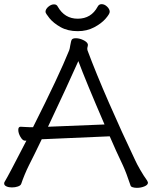

<svg xmlns="http://www.w3.org/2000/svg" viewBox="-21 -895 732 924"><path d="M118 -99Q108 -79 98 -55Q88 -31 81 -10Q78 -2 65 2.5Q52 7 36 7Q21 7 10 2Q-1 -3 -1 -12Q-1 -18 3 -23Q18 -47 106 -218H99Q88 -218 77.5 -236Q67 -254 67 -270Q67 -285 78 -285H80Q88 -285 97.5 -284Q107 -283 119 -283H138Q263 -531 312 -653Q315 -661 317 -676Q321 -700 325 -705Q330 -711 344 -711Q361 -711 379 -702.5Q397 -694 401 -684L402 -680Q402 -675 400.5 -670Q399 -665 399 -660Q399 -655 400 -653Q441 -543 503.5 -400Q566 -257 629 -125Q637 -107 654 -77.5Q671 -48 687 -26Q691 -18 691 -16Q691 -5 674 2Q657 9 638 9Q626 9 617 6Q608 3 607 -3Q587 -63 571 -98Q537 -169 507 -239L184 -225H180Q143 -148 118 -99ZM482 -296Q393 -502 356 -601Q304 -484 210 -285ZM353 -745Q305 -745 270.5 -764.5Q236 -784 217 -807.5Q198 -831 198 -838Q198 -851 211.5 -862.5Q225 -874 239 -874Q252 -874 257 -863Q290 -805 353 -805Q418 -805 449 -863Q455 -875 468 -875Q482 -875 494.5 -863Q507 -851 507 -838Q507 -828 487 -805Q467 -782 432 -763.5Q397 -745 353 -745Z"/></svg>

Font: Iansui 0.93
Style: Regular
Weight: 400
Designer: But Ko / Fontworks Inc.
Foundry: zi-hi.com / Fontworks Inc.
Version: Version 0.931